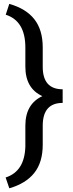

<svg xmlns="http://www.w3.org/2000/svg" viewBox="-20 -800 378 998"><path d="M9.3 122.6Q108.4 90.8 111.8 -39.1V-146.5Q111.8 -259.3 200.2 -300.3Q111.8 -340.3 111.8 -454.1V-553.2Q111.8 -690.9 9.8 -723.6L28.3 -779.8Q114.7 -755.4 158.2 -700.4Q201.7 -645.5 202.1 -555.2V-452.6Q202.1 -335.9 305.7 -335.9V-265.1Q202.1 -265.1 202.1 -146.5V-47.9Q202.1 43.9 158 99.1Q113.8 154.3 28.3 178.7Z"/></svg>

Font: Vazir FD-UI
Style: Regular-FD-UI
Weight: 400
Designer: Saber Rastikerdar
Foundry: Saber Rastikerdar
Version: Version 30.1.0